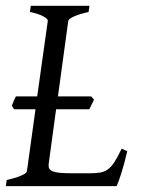

<svg xmlns="http://www.w3.org/2000/svg" viewBox="-20 -635 488 655"><path d="M414.1 -119.1Q404.3 -76.7 394.3 -45.4Q384.3 -14.2 377.9 0H0L2.9 -21Q33.7 -27.8 52.2 -35.9Q70.8 -43.9 71.8 -50.8L101.1 -262.2H27.8L20.5 -274.4Q22.9 -281.7 26.6 -290Q30.3 -298.3 34.2 -306.2H106.9L143.1 -564Q144 -569.8 128.9 -578.6Q113.8 -587.4 82 -594.2L85 -615.2H285.2L282.2 -594.2Q251.5 -587.4 232.9 -579.1Q214.4 -570.8 212.9 -564L177.7 -306.2H291L300.8 -294.9L284.7 -262.2H171.4L146 -75.2Q145 -66.4 147.9 -60.3Q150.9 -54.2 159.9 -50.5Q168.9 -46.9 184.8 -45.4Q200.7 -43.9 225.1 -43.9H287.1Q307.6 -43.9 322 -46.4Q336.4 -48.8 348.1 -57.4Q359.9 -65.9 370.6 -82.5Q381.3 -99.1 395 -127.9Z"/></svg>

Font: Gentium Plus Phon
Style: Italic
Weight: 400
Italic angle: -8°
Designer: J. Victor Gaultney, Annie Olsen, Iska Routamaa, Becca Hirsbrunner
Foundry: SIL International
Version: Version 5.000